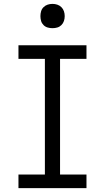

<svg xmlns="http://www.w3.org/2000/svg" viewBox="-20 -968 540 988"><path d="M75 0V-70H211V-665H75V-735H425V-665H289V-70H425V0ZM250 -823Q237 -823 225 -826.5Q213 -830 204 -839Q195 -848 191.5 -860Q188 -872 188 -885Q188 -898 191.5 -910Q195 -922 204 -931Q213 -940 225 -944Q237 -948 250 -948Q263 -948 275 -944Q287 -940 296 -931Q305 -922 309 -910Q313 -898 313 -885Q313 -872 309 -860Q305 -848 296 -839Q287 -830 275 -826.5Q263 -823 250 -823Z"/></svg>

Font: Iosevka MaddieWtf
Style: Regular
Weight: 400
Monospace: yes
Designer: Belleve Invis
Foundry: Belleve Invis
Version: Version 31.3.0; ttfautohint (v1.8.3)